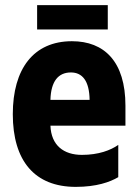

<svg xmlns="http://www.w3.org/2000/svg" viewBox="-20 -720 540 750"><path d="M125 -605H401V-700H125ZM276 10C357 10 410 -9 442 -28V-154C412 -133 365 -115 300 -115C229 -115 180 -152 177 -229H470V-307C470 -480 387 -559 261 -559C111 -559 30 -451 30 -274C30 -91 116 10 276 10ZM330 -330H177C179 -403 208 -437 257 -437C301 -437 329 -405 330 -330Z"/></svg>

Font: Noto Sans Mono ExtraCondensed ExtraBold
Style: Regular
Weight: 800
Width: 2
Designer: Monotype Design Team
Foundry: Monotype Imaging Inc.
Version: Version 2.014